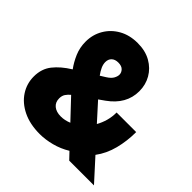

<svg xmlns="http://www.w3.org/2000/svg" viewBox="-192 -901 1077 1077"><g transform="rotate(45 346.5 -363.0)"><path d="M274.4 11.7Q196.3 11.7 139.6 -16.1Q83 -43.9 52.7 -90.6Q22.5 -137.2 22.5 -193.4Q22.5 -254.4 56.2 -296.9Q89.8 -339.4 147.5 -375L148.9 -376Q125 -408.2 107.4 -449Q89.8 -489.7 89.8 -537.1Q89.8 -592.8 116.5 -638.4Q143.1 -684.1 190.9 -711.2Q238.8 -738.3 302.7 -738.3Q363.8 -738.3 408 -713.1Q452.1 -688 476.1 -646.2Q500 -604.5 500 -553.7Q500 -450.7 403.3 -381.8L368.7 -357.4L461.4 -254.9Q476.6 -281.7 485.4 -313Q494.1 -344.2 494.1 -378.9H649.4Q649.4 -308.1 632.6 -242.7Q615.7 -177.2 578.1 -127L693.4 0H497.1L459 -40Q416 -13.7 367.4 -1Q318.8 11.7 274.4 11.7ZM351.1 -154.8 243.7 -268.6Q229.5 -257.3 219.7 -242.9Q210 -228.5 210 -207Q210 -176.3 231.2 -158.9Q252.4 -141.6 288.1 -141.6Q319.3 -141.6 351.1 -154.8ZM281.2 -458 312.5 -477.5Q337.4 -493.2 346.4 -509.8Q355.5 -526.4 355.5 -540Q355.5 -557.1 342.5 -570.6Q329.6 -584 302.7 -584Q277.8 -584 263.4 -570.6Q249 -557.1 249 -534.2Q249 -516.1 257.6 -497.3Q266.1 -478.5 281.2 -458Z"/></g></svg>

Font: Inter Display Black
Style: Regular
Weight: 900
Designer: Rasmus Andersson
Foundry: rsms
Version: Version 4.000;git-a52131595